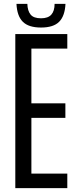

<svg xmlns="http://www.w3.org/2000/svg" viewBox="-20 -977 397 997"><path d="M59.5 0V-800H329.5V-724.5H143V-440.5H319.5V-365H143V-75.5H329.5V0ZM193 -834Q128.5 -834 98.5 -864Q68.5 -894 65.5 -957H122Q123 -921 138.8 -901.5Q154.5 -882 193 -882Q229.5 -882 246.5 -901Q263.5 -920 263.5 -957H320Q317 -894 287.2 -864Q257.5 -834 193 -834Z"/></svg>

Font: Big Shoulders
Style: Regular
Weight: 400
Designer: Patric King
Foundry: XO Type Co
Version: Version 2.002